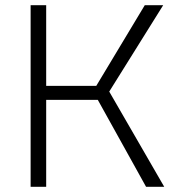

<svg xmlns="http://www.w3.org/2000/svg" viewBox="-20 -720 710 740"><path d="M543 0 357 -335H121V-389H351L538 -700H609L401 -367L613 0ZM98 0V-700H158V0Z"/></svg>

Font: Moderustic Light
Style: Regular
Weight: 300
Designer: Tural Alisoy
Foundry: TAFT Foundry
Version: Version 2.120